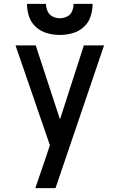

<svg xmlns="http://www.w3.org/2000/svg" viewBox="-20 -969 616 989"><path d="M162 0H266L516 -735H412L289 -354L164 -735H60L237 -221L214 -152Q201 -114 188 -76Q175 -38 162 0ZM288 -789Q321 -789 353.5 -798Q386 -807 411 -829.5Q436 -852 446.5 -884Q457 -916 457 -949H359Q359 -930 351.5 -911.5Q344 -893 326 -884Q308 -875 288 -875Q269 -875 251 -884Q233 -893 225 -911.5Q217 -930 217 -949H119Q119 -916 129.5 -884Q140 -852 165.5 -829.5Q191 -807 223 -798Q255 -789 288 -789Z"/></svg>

Font: Iosevka Sparkle Medium
Style: Regular
Weight: 500
Designer: Belleve Invis
Foundry: Belleve Invis
Version: Version 4.5.0; ttfautohint (v1.8.3)